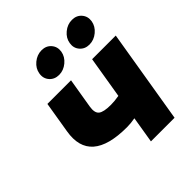

<svg xmlns="http://www.w3.org/2000/svg" viewBox="-201 -863 993 993"><g transform="rotate(-45 296.0 -366.5)"><path d="M294.4 -139.2Q25.9 -139.2 60.5 -343.8L88.9 -515.6H261.7L234.4 -351.6Q227.5 -310.1 246.1 -294.9Q264.6 -279.8 317.9 -279.8Q345.7 -279.8 377.9 -285.6L416 -515.6H588.9L503.4 0H330.6L354.5 -145Q338.4 -142.1 323 -140.6Q307.6 -139.2 294.4 -139.2ZM460 -578.6Q427.2 -578.6 407.5 -601.3Q387.7 -624 393.1 -656.2Q397.9 -688 425.3 -710.7Q452.6 -733.4 485.8 -733.4Q519 -733.4 538.6 -710.7Q558.1 -688 553.2 -656.2Q547.9 -624 520.5 -601.3Q493.2 -578.6 460 -578.6ZM238.3 -578.6Q205.1 -578.6 185.3 -601.3Q165.5 -624 170.9 -656.2Q175.8 -688 203.1 -710.7Q230.5 -733.4 263.7 -733.4Q296.9 -733.4 316.4 -710.7Q335.9 -688 331.1 -656.2Q325.7 -624 298.3 -601.3Q271 -578.6 238.3 -578.6Z"/></g></svg>

Font: Inter Display Extra Bold
Style: Italic
Weight: 800
Italic angle: -9.39999°
Designer: Rasmus Andersson
Foundry: rsms
Version: Version 4.000;git-4fc901f